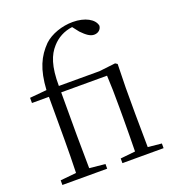

<svg xmlns="http://www.w3.org/2000/svg" viewBox="-145 -928 956 1043"><g transform="rotate(-20 333.5 -406.5)"><path d="M468 0H622V-27L543 -35L541 -227V-379L544 -515L532 -523L438 -512H203C202 -626 225 -685 262 -726C292 -760 332 -782 380 -788L408 -752C436 -723 457 -708 479 -708C504 -708 520 -724 522 -744C515 -784 462 -813 392 -813C331 -813 265 -791 225 -753C170 -697 139 -632 132 -514L34 -505V-475H132V-227C132 -164 131 -99 129 -36L37 -27V0H296V-27L205 -36L203 -227V-475H468C471 -421 472 -366 472 -291V-227C472 -173 471 -91 470 -36L384 -27V0Z"/></g></svg>

Font: Noto Serif JP Light
Style: Regular
Weight: 300
Designer: Ryoko NISHIZUKA 西塚涼子 (kana & ideographs); Frank Grießhammer (Latin, Greek & Cyrillic); Wenlong ZHANG 张文龙 (bopomofo); San
Foundry: Adobe
Version: Version 2.001;hotconv 1.1.0;makeotfexe 2.6.0